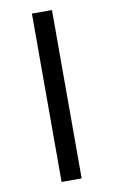

<svg xmlns="http://www.w3.org/2000/svg" viewBox="-84 -775 485 820"><g transform="rotate(-10 158.5 -365.0)"><path d="M115 0V-730H202V0Z"/></g></svg>

Font: M PLUS 1p
Style: Regular
Weight: 400
Version: Version 1.062